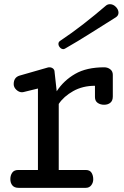

<svg xmlns="http://www.w3.org/2000/svg" viewBox="-20 -904 598 924"><path d="M69.8 0Q49.3 0 39.6 -11.7Q29.8 -23.4 29.8 -42Q29.8 -60.1 38.8 -73Q47.9 -85.9 66.9 -85.9H162.6V-478L92.8 -460.9Q89.8 -460 85.9 -460Q71.3 -460 58.6 -471.9Q45.9 -483.9 45.9 -499Q45.9 -531.2 73.7 -540L210 -579.1Q212.4 -579.1 212.6 -579.6Q212.9 -580.1 214.8 -580.1H217.8Q228 -580.1 235.4 -574Q242.7 -567.9 242.7 -557.1L252.9 -464.8Q286.6 -516.6 341.6 -548.3Q396.5 -580.1 481.9 -580.1Q498 -580.1 510.5 -570.6Q522.9 -561 522.9 -543.9V-439.9Q522.9 -419.4 511.2 -409.7Q499.5 -399.9 481 -399.9Q462.9 -399.9 450 -408.9Q437 -418 437 -437V-491.2Q377.9 -491.2 332.3 -465.6Q286.6 -439.9 262.7 -403.8V-85.9H393.6Q412.1 -85.9 420.4 -72.8Q428.7 -59.6 428.7 -41Q428.7 -24.9 419.2 -12.5Q409.7 0 392.6 0ZM285.2 -667.5Q275.9 -667.5 268.6 -675.5Q261.2 -683.6 261.2 -692.9Q261.2 -702.1 269.5 -707.5Q324.7 -744.1 382.1 -788.8Q439.5 -833.5 489.3 -876.5Q497.6 -883.8 509.3 -883.8Q524.9 -883.8 537.6 -870.8Q550.3 -857.9 550.3 -842.8Q550.3 -829.1 537.6 -820.8Q480 -784.7 417 -744.9Q354 -705.1 294.4 -670.9Q288.6 -667.5 285.2 -667.5Z"/></svg>

Font: Cutive
Style: Regular
Weight: 400
Version: Version 1.100; ttfautohint (v1.8.4.7-5d5b)